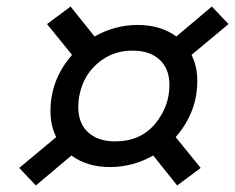

<svg xmlns="http://www.w3.org/2000/svg" viewBox="-20 -667 715 584"><path d="M330.1 -237Q406.9 -237 451.2 -289.7Q495.4 -342.4 495.4 -408.9Q495.4 -457.7 465.5 -485.4Q435.5 -513 383.5 -513Q331.4 -513 292.6 -486.3Q253.9 -459.6 236 -421.2Q218.1 -382.8 218.1 -341.1Q218.1 -292.3 248 -264.6Q278 -237 330.1 -237ZM133.5 -328.8Q133.5 -425.1 199.2 -500L123 -593.8L194.7 -647.1L267.6 -556Q329.4 -591.1 398.4 -591.1Q468.8 -591.1 516.3 -556L624.3 -647.1L675.1 -593.8L562.5 -500Q580.1 -464.8 580.1 -421.2Q580.1 -324.9 514.3 -250L590.5 -156.2L518.9 -102.9L446 -194Q384.1 -158.9 314.5 -158.9Q244.8 -158.9 197.3 -194L89.2 -102.9L38.4 -156.2L151 -250Q133.5 -285.2 133.5 -328.8Z"/></svg>

Font: TypoPRO Monoid
Style: Italic
Weight: 400
Width: 4
Italic angle: -11°
Monospace: yes
Version: Version 0.61